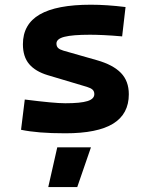

<svg xmlns="http://www.w3.org/2000/svg" viewBox="-20 -547 626 802"><path d="M252.9 9.8Q193.8 9.8 148.2 6.1Q102.5 2.4 67.9 -4.9L83.5 -131.3Q145 -123.5 187 -119.6Q229 -115.7 252.9 -115.7Q316.9 -115.7 345.5 -124.8Q374 -133.8 374 -153.8Q374 -165.5 366.7 -172.4Q359.4 -179.2 343.3 -184.1L179.7 -232.9Q127.9 -248.5 101.8 -279.3Q75.7 -310.1 75.7 -362.3Q75.7 -445.8 146 -486.6Q216.3 -527.3 359.4 -527.3Q392.6 -527.3 428.5 -524.9Q464.4 -522.5 504.4 -517.6L490.2 -395Q445.8 -398.9 412.6 -400.4Q379.4 -401.9 356.4 -401.9Q282.7 -401.9 249.3 -393.3Q215.8 -384.8 215.8 -365.2Q215.8 -353 222.9 -346.4Q230 -339.8 245.1 -335.4L385.3 -295.4Q452.1 -276.4 485.1 -242.4Q518.1 -208.5 518.1 -153.3Q518.1 -70.8 452.6 -30.5Q387.2 9.8 252.9 9.8ZM181.6 234.4 219.2 68.4H359.9L302.7 234.4Z"/></svg>

Font: Cascadia Mono PL
Style: Regular
Weight: 400
Monospace: yes
Designer: Aaron Bell
Foundry: Saja Typeworks
Version: Version 2102.003